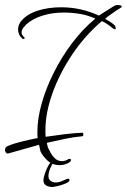

<svg xmlns="http://www.w3.org/2000/svg" viewBox="-20 -567 505 765"><path d="M217 91Q188 91 167.5 71Q147 51 141 35L139 26Q138 23 137.5 18.5Q137 14 135 10L11 45Q0 43 0 30Q0 25 3 20.5Q6 16 13 14Q34 5 66.5 -3Q99 -11 130 -17Q129 -23 129 -29Q129 -35 129 -42Q129 -94 146 -154.5Q163 -215 194 -277Q225 -339 267 -395Q309 -451 360 -493Q328 -507 296.5 -512Q265 -517 233 -517Q189 -517 150 -505Q111 -493 85 -470Q81 -466 73.5 -457Q66 -448 66 -438Q66 -427 76 -420Q78 -418 78 -415Q78 -413 75.5 -412Q73 -411 69 -413Q60 -421 56 -430.5Q52 -440 52 -448Q52 -461 57 -471.5Q62 -482 67 -486Q90 -512 131.5 -525Q173 -538 224 -538Q302 -538 374 -505Q387 -513 403 -523.5Q419 -534 436 -544Q441 -547 449 -547Q455 -547 460 -545.5Q465 -544 465 -541Q465 -538 458 -534L437 -521H438Q430 -515 418.5 -507.5Q407 -500 399 -492Q410 -486 419 -480Q428 -474 436 -467Q441 -462 441 -454Q441 -447 431 -453Q407 -473 386 -483Q318 -425 267.5 -349.5Q217 -274 189 -195.5Q161 -117 161 -49Q161 -42 161 -35.5Q161 -29 162 -22Q202 -28 239.5 -32.5Q277 -37 306 -38Q312 -40 312 -31Q312 -24 307 -24Q273 -21 237.5 -13.5Q202 -6 167 2Q167 6 168.5 11Q170 16 171 21Q175 29 182 42Q189 55 200 65Q211 75 227 75Q238 75 250 69H248Q253 66 257 66Q263 66 263 71Q263 76 253 82Q243 87 234.5 89Q226 91 217 91ZM188 178Q175 178 164 172Q153 166 153 151Q153 142 159 124Q165 106 174 90.5Q183 75 193 75L195 77Q187 87 180 104Q173 121 173 134Q173 147 181.5 153.5Q190 160 202 160Q216 160 231.5 152.5Q247 145 251 145Q257 145 257 151Q257 157 242.5 163.5Q228 170 211 174Q194 178 188 178Z"/></svg>

Font: Fuggles
Style: Regular
Weight: 400
Designer: Rob Leuschke
Foundry: Robert E. Leuschke
Version: Version 1.100; ttfautohint (v1.8.3)